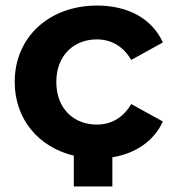

<svg xmlns="http://www.w3.org/2000/svg" viewBox="-20 -564 629 692"><path d="M246 108H385V3C469 -11 535 -56 567 -126L453 -189C423 -138 379 -115 329 -115C246 -115 183 -172 183 -269C183 -364 246 -422 329 -422C379 -422 423 -399 453 -348L567 -411C528 -497 441 -544 330 -544C157 -544 33 -430 33 -269C33 -135 118 -34 246 -3Z"/></svg>

Font: Montserrat-Alt1
Style: Bold
Weight: 700
Designer: Differentunic
Foundry: Differentunic
Version: Version 7.222